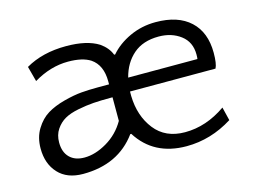

<svg xmlns="http://www.w3.org/2000/svg" viewBox="-74 -597 966 731"><g transform="rotate(-15 409.5 -231.5)"><path d="M403 -396H407Q437 -431 484.5 -453Q532 -475 587 -475Q675 -475 723 -430.5Q771 -386 771 -305Q771 -262 762 -245H425V-227Q427 -148 469 -94.5Q511 -41 588 -41Q672 -41 749 -95L762 -42Q676 12 580 12Q451 12 388 -88H384Q311 12 172 12Q109 12 74.5 -25.5Q40 -63 40 -123Q40 -167 60 -199.5Q80 -232 108 -249Q136 -266 175.5 -276.5Q215 -287 245.5 -289.5Q276 -292 310 -292H355V-304Q355 -368 314 -396Q283 -416 226 -416Q157 -416 90 -376L74 -436Q141 -475 234 -475Q316 -475 362 -446Q392 -425 403 -396ZM193 -47Q236 -47 282 -74Q328 -101 355 -148V-241H346Q308 -241 279.5 -239Q251 -237 218 -230.5Q185 -224 164 -212Q143 -200 128.5 -178.5Q114 -157 114 -127Q114 -89 135 -68Q156 -47 193 -47ZM584 -419Q522 -419 484 -386Q446 -353 432 -298H705Q706 -304 706 -316Q706 -365 670.5 -392Q635 -419 584 -419Z"/></g></svg>

Font: Quattrocento Sans
Style: Regular
Weight: 400
Designer: Pablo Impallari
Foundry: Pablo Impallari, Igino Marini, Brenda Gallo
Version: Version 2.000